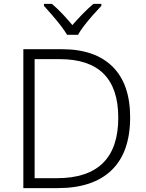

<svg xmlns="http://www.w3.org/2000/svg" viewBox="-20 -967 751 987"><path d="M649 -364Q649 -184 553.5 -92Q458 0 277 0H100V-714H299Q468 -714 558.5 -624.5Q649 -535 649 -364ZM588 -362Q588 -663 287 -663H158V-51H272Q588 -51 588 -362ZM325 -788Q312 -810 291 -837Q270 -864 247 -890.5Q224 -917 206 -937V-947H247Q274 -924 301.5 -895Q329 -866 352 -838Q376 -866 404.5 -895Q433 -924 460 -947H501V-937Q482 -917 458.5 -890.5Q435 -864 414 -837Q393 -810 381 -788Z"/></svg>

Font: Noto Traditional Nushu Light
Style: Regular
Weight: 300
Designer: LIU Zhao
Foundry: LiuZhao Studio
Version: Version 2.003; ttfautohint (v1.8.4.7-5d5b)